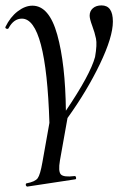

<svg xmlns="http://www.w3.org/2000/svg" viewBox="-26 -416 470 711"><path d="M250 236Q254 235 255.5 241Q257 247 253 248L75 275Q73 275 71 272.5Q69 270 69.5 266.5Q70 263 72 263Q104 257 113.5 244Q123 231 131 185L157 39Q145 -347 55 -347Q25 -347 6 -312Q5 -309 1.5 -309Q-2 -309 -4.5 -311Q-7 -313 -6 -316Q12 -353 39.5 -374Q67 -395 94 -395Q156 -395 186 -287.5Q216 -180 218 -6Q308 -139 326 -205Q334 -251 329.5 -273Q325 -295 315.5 -320.5Q306 -346 306 -358Q306 -375 318 -385.5Q330 -396 350 -396Q392 -396 392 -336Q392 -279 344 -179Q296 -79 224 21L196 178Q189 219 199.5 230Q210 241 250 236Z"/></svg>

Font: Cormorant Infant Book
Style: Italic
Weight: 500
Italic angle: -10°
Designer: Christian Thalmann (Catharsis Fonts)
Version: Version 1.000;PS 002.000;hotconv 1.0.88;makeotf.lib2.5.64775